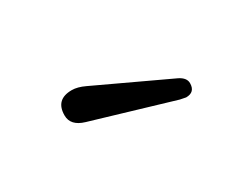

<svg xmlns="http://www.w3.org/2000/svg" viewBox="-29 -1023 559 428"><g transform="rotate(-30 250.0 -809.0)"><path d="M351.6 -741.2 144.5 -802.7Q111.3 -812.5 111.3 -838.9Q111.3 -879.9 153.3 -879.9Q168 -879.9 186.5 -871.1L372.1 -784.2Q389.6 -775.4 389.6 -761.7Q389.6 -738.3 366.2 -738.3Z"/></g></svg>

Font: MotoyaLMaru
Style: W3 mono
Weight: 400
Version: Version 1.01